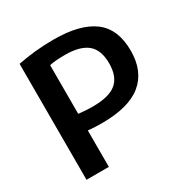

<svg xmlns="http://www.w3.org/2000/svg" viewBox="-169 -895 1018 1042"><g transform="rotate(-30 340.0 -374.0)"><path d="M78.5 0V-726.5Q132.5 -737 187.2 -742.8Q242 -748.5 304 -748.5Q469 -748.5 553 -685.8Q637 -623 637 -487Q637 -358 555.5 -291Q474 -224 306.5 -224Q283.5 -224 262.2 -225Q241 -226 218.5 -228V0ZM308 -327Q410 -327 455.5 -365.2Q501 -403.5 501 -486Q501 -570 455.5 -607.8Q410 -645.5 316 -645.5Q287.5 -645.5 264.2 -643.8Q241 -642 218.5 -637.5V-332.5Q240.5 -330 261.5 -328.5Q282.5 -327 308 -327Z"/></g></svg>

Font: Encode Sans SemiExpanded SemiBold
Style: Regular
Weight: 600
Width: 6
Designer: Multiple Designers
Foundry: Impallari Type
Version: Version 3.002